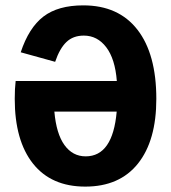

<svg xmlns="http://www.w3.org/2000/svg" viewBox="-20 -689 640 719"><path d="M300.8 -103.5Q402.3 -103.5 417 -271H183.6Q190.9 -188 221.4 -145.8Q252 -103.5 300.8 -103.5ZM293.9 -555.7Q253.9 -555.7 228.8 -531.7Q203.6 -507.8 186.5 -457.5L57.6 -493.2Q87.9 -585 142.6 -627Q197.3 -668.9 292 -668.9Q423.8 -668.9 494.6 -577.9Q565.4 -486.8 565.4 -318.8Q565.4 -162.6 496.6 -76.4Q427.7 9.8 299.3 9.8Q171.9 9.8 103.5 -76.4Q35.2 -162.6 35.2 -318.8Q35.2 -356.9 38.6 -385.7H417.5Q411.1 -468.3 377.9 -512Q344.7 -555.7 293.9 -555.7Z"/></svg>

Font: Cousine
Style: Bold
Weight: 700
Monospace: yes
Designer: Steve Matteson
Foundry: Ascender Corporation
Version: Version 1.20